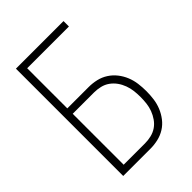

<svg xmlns="http://www.w3.org/2000/svg" viewBox="-215 -832 930 930"><g transform="rotate(-45 250.0 -367.5)"><path d="M69 0V-735H395V-698H109V-423H255Q282 -423 308 -417Q334 -411 356.5 -396.5Q379 -382 395.5 -361Q412 -340 422 -315.5Q432 -291 435.5 -264.5Q439 -238 439 -211Q439 -185 435.5 -158.5Q432 -132 422 -107.5Q412 -83 395.5 -61.5Q379 -40 356.5 -26Q334 -12 308 -6Q282 0 255 0ZM255 -37Q276 -37 297.5 -42Q319 -47 336.5 -59Q354 -71 366.5 -89Q379 -107 386.5 -127Q394 -147 396.5 -168.5Q399 -190 399 -211Q399 -233 396.5 -254Q394 -275 386.5 -295.5Q379 -316 366.5 -333.5Q354 -351 336.5 -363.5Q319 -376 297.5 -381Q276 -386 255 -386H109V-37Z"/></g></svg>

Font: Iosevka Term Curly Extralight
Style: Regular
Weight: 200
Designer: Belleve Invis
Foundry: Belleve Invis
Version: Version 32.3.0